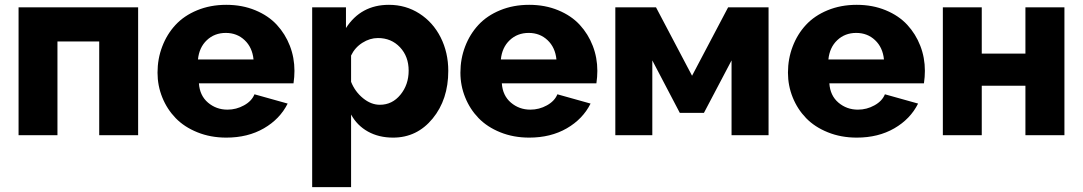

<svg xmlns="http://www.w3.org/2000/svg" viewBox="-20 -555 4444 788"><path d="M56.2 0V-524.9H546.9V0H387.2V-384.8H215.8V0Z M908.7 9.8Q844.2 9.8 790.3 -12Q736.3 -33.7 700.9 -70.3Q665.5 -106.9 646 -155.3Q626.5 -203.6 626.5 -256.8Q626.5 -313.5 645.8 -364Q665 -414.6 700.2 -452.6Q735.4 -490.7 789.3 -512.9Q843.3 -535.2 908.7 -535.2Q974.1 -535.2 1027.8 -512.9Q1081.5 -490.7 1116.2 -453.1Q1150.9 -415.5 1169.7 -366.9Q1188.5 -318.4 1188.5 -264.2Q1188.5 -239.3 1184.6 -212.9H796.4Q799.8 -162.6 833.7 -133.8Q867.7 -105 913.6 -105Q949.7 -105 981.4 -122.6Q1013.2 -140.1 1024.4 -168L1160.6 -129.9Q1128.9 -66.4 1063 -28.3Q997.1 9.8 908.7 9.8ZM792.5 -311H1020.5Q1015.6 -360.4 984.1 -390.1Q952.6 -419.9 906.7 -419.9Q860.4 -419.9 828.9 -390.1Q797.4 -360.4 792.5 -311Z M1420.9 -85V212.9H1261.2V-524.9H1399.9V-439.9Q1461.4 -535.2 1576.2 -535.2Q1645.5 -535.2 1701.4 -499.3Q1757.3 -463.4 1788.6 -401.4Q1819.8 -339.4 1819.8 -264.2Q1819.8 -146.5 1755.6 -68.4Q1691.4 9.8 1593.3 9.8Q1534.7 9.8 1490 -15.1Q1445.3 -40 1420.9 -85ZM1657.2 -265.1Q1657.2 -323.2 1621.6 -361.1Q1585.9 -398.9 1531.2 -398.9Q1498 -398.9 1467.3 -379.4Q1436.5 -359.9 1420.9 -327.1V-219.2Q1437 -178.7 1470 -151.9Q1502.9 -125 1539.1 -125Q1589.8 -125 1623.5 -166.3Q1657.2 -207.5 1657.2 -265.1Z M2151.9 9.8Q2087.4 9.8 2033.4 -12Q1979.5 -33.7 1944.1 -70.3Q1908.7 -106.9 1889.2 -155.3Q1869.6 -203.6 1869.6 -256.8Q1869.6 -313.5 1888.9 -364Q1908.2 -414.6 1943.4 -452.6Q1978.5 -490.7 2032.5 -512.9Q2086.4 -535.2 2151.9 -535.2Q2217.3 -535.2 2271 -512.9Q2324.7 -490.7 2359.4 -453.1Q2394 -415.5 2412.8 -366.9Q2431.6 -318.4 2431.6 -264.2Q2431.6 -239.3 2427.7 -212.9H2039.6Q2043 -162.6 2076.9 -133.8Q2110.8 -105 2156.7 -105Q2192.9 -105 2224.6 -122.6Q2256.3 -140.1 2267.6 -168L2403.8 -129.9Q2372.1 -66.4 2306.2 -28.3Q2240.2 9.8 2151.9 9.8ZM2035.6 -311H2263.7Q2258.8 -360.4 2227.3 -390.1Q2195.8 -419.9 2149.9 -419.9Q2103.5 -419.9 2072 -390.1Q2040.5 -360.4 2035.6 -311Z M2505.4 0V-524.9H2672.4L2820.3 -244.1L2968.3 -524.9H3134.3V0H2982.4V-307.1L2869.1 -91.8H2770L2657.2 -307.1V0Z M3496.1 9.8Q3431.6 9.8 3377.7 -12Q3323.7 -33.7 3288.3 -70.3Q3252.9 -106.9 3233.4 -155.3Q3213.9 -203.6 3213.9 -256.8Q3213.9 -313.5 3233.2 -364Q3252.4 -414.6 3287.6 -452.6Q3322.8 -490.7 3376.7 -512.9Q3430.7 -535.2 3496.1 -535.2Q3561.5 -535.2 3615.2 -512.9Q3668.9 -490.7 3703.6 -453.1Q3738.3 -415.5 3757.1 -366.9Q3775.9 -318.4 3775.9 -264.2Q3775.9 -239.3 3772 -212.9H3383.8Q3387.2 -162.6 3421.1 -133.8Q3455.1 -105 3501 -105Q3537.1 -105 3568.8 -122.6Q3600.6 -140.1 3611.8 -168L3748 -129.9Q3716.3 -66.4 3650.4 -28.3Q3584.5 9.8 3496.1 9.8ZM3379.9 -311H3607.9Q3603 -360.4 3571.5 -390.1Q3540 -419.9 3494.1 -419.9Q3447.8 -419.9 3416.3 -390.1Q3384.8 -360.4 3379.9 -311Z M3849.6 0V-524.9H4009.3V-335H4188.5V-524.9H4348.6V0H4188.5V-203.1H4009.3V0Z"/></svg>

Font: Raleway-v4020 ExtraBold
Style: Regular
Weight: 800
Designer: Matt McInerney, Pablo Impallari, Rodrigo Fuenzalida
Foundry: Matt McInerney, Pablo Impallari, Rodrigo Fuenzalida
Version: Version 4.020;PS 004.020;hotconv 1.0.88;makeotf.lib2.5.64775